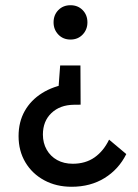

<svg xmlns="http://www.w3.org/2000/svg" viewBox="-20 -505 528 734"><path d="M253.8 209Q195 209 149 184.1Q103 159.2 77 115.5Q51 71.8 51 15.5Q51 -38.8 74.4 -80.4Q97.8 -122 140.6 -148.9Q183.5 -175.8 240.2 -184.5L201.8 -144L210 -254.8H287.5L288.2 -104.8L262 -104.5Q209.2 -103.8 176.6 -72.8Q144 -41.8 144 9.5Q144 41.5 158.4 67Q172.8 92.5 198.5 106.8Q224.2 121 258.2 121Q306.8 121 341.4 96.8Q376 72.5 397 28.8L462.8 84Q433.8 142.2 379.8 175.6Q325.8 209 253.8 209ZM249.5 -353.8Q221.2 -353.8 203 -372.9Q184.8 -392 184.8 -419.5Q184.8 -447.8 203 -466.4Q221.2 -485 249.5 -485Q277.8 -485 296 -466.4Q314.2 -447.8 314.2 -419.5Q314.2 -392 296 -372.9Q277.8 -353.8 249.5 -353.8Z"/></svg>

Font: Outfit Thin
Style: Regular
Weight: 100
Designer: Rodrigo Fuenzalida
Foundry: fragTYPE
Version: Version 1.100;gftools[0.9.27]